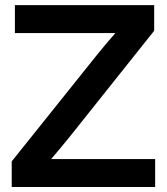

<svg xmlns="http://www.w3.org/2000/svg" viewBox="-20 -748 667 768"><path d="M26.9 0V-102.5L368.2 -528.8Q385.7 -550.8 404.1 -572.3Q422.4 -593.8 441.4 -615.7H39.6V-727.5H596.7V-625L262.2 -205.1Q243.2 -181.6 223.9 -158.4Q204.6 -135.3 184.6 -111.8H600.6V0Z"/></svg>

Font: Inter Display SemiBold
Style: Regular
Weight: 600
Designer: Rasmus Andersson
Foundry: rsms
Version: Version 4.001;git-9221beed3